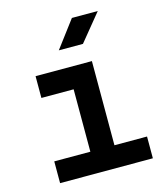

<svg xmlns="http://www.w3.org/2000/svg" viewBox="-116 -874 832 963"><g transform="rotate(-15 300.0 -392.5)"><path d="M76.2 0V-113H263.6V-437H96.2V-550H388.7V-113H557.9V0ZM242.4 -645 347.8 -785H482.2L367.7 -645Z"/></g></svg>

Font: Atlassian Mono
Style: Regular
Weight: 400
Monospace: yes
Designer: Philipp Nurullin, Konstantin Bulenkov
Foundry: Modifications by Atlassian Pty Ltd, manufactured by JetBrains
Version: Version 2.304